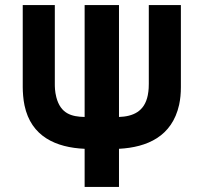

<svg xmlns="http://www.w3.org/2000/svg" viewBox="-20 -740 806 760"><path d="M315 -151V0H451V-151C563 -157 661 -200 689 -325C694 -348 696 -371 696 -395V-720H569V-408C569 -401 569 -383 565 -363C552 -298 506 -279 451 -277V-720H315V-277C263 -278 220 -290 203 -355C197 -378 197 -398 197 -408V-720H70V-395C70 -376 72 -346 77 -323C103 -199 202 -156 315 -151Z"/></svg>

Font: Eudonet ExtraBold
Style: Regular
Weight: 800
Designer: Mikhail Sharanda
Foundry: Mikhail Sharanda
Version: Version 4.503;Glyphs 3.1.2 (3151)